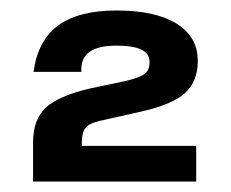

<svg xmlns="http://www.w3.org/2000/svg" viewBox="-20 -714 441 366"><path d="M150 -545 221 -560Q246 -566 255.5 -573Q265 -580 265 -595V-597Q265 -627 202 -627Q135 -627 135 -582V-577H44Q52 -637 91 -665.5Q130 -694 202 -694Q276 -694 316.5 -669Q357 -644 357 -598V-597Q357 -559 333 -537Q309 -515 252 -502L181 -486Q154 -481 145 -472.5Q136 -464 136 -442V-436H354V-368H43V-442Q43 -486 67 -508.5Q91 -531 150 -545Z"/></svg>

Font: Mozilla Text BETA SemiBold
Style: Regular
Weight: 600
Designer: Studio DRAMA
Foundry: Studio DRAMA
Version: Version 0.100